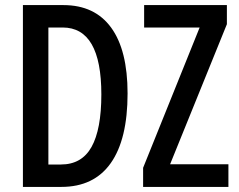

<svg xmlns="http://www.w3.org/2000/svg" viewBox="-20 -734 938 754"><path d="M481 -367Q481 -187 415 -93.5Q349 0 221 0H70V-714H229Q352 -714 416.5 -625.5Q481 -537 481 -367ZM378 -363Q378 -626 226 -626H170V-88H219Q301 -88 339.5 -157Q378 -226 378 -363ZM877 0H542V-75L764 -626H546V-714H871V-639L648 -89H877Z"/></svg>

Font: Noto Sans ExtraCondensed Medium
Style: Regular
Weight: 500
Width: 2
Designer: Monotype Design Team
Foundry: Monotype Imaging Inc.
Version: Version 2.013; ttfautohint (v1.8.4.7-5d5b)